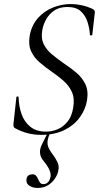

<svg xmlns="http://www.w3.org/2000/svg" viewBox="-20 -656 502 951"><path d="M183.2 12Q151 12 119.5 4.5Q88 -3 52.6 -22Q48.6 -25 47.4 -29.5Q46.2 -34 46.6 -41L61 -173.2Q61 -178.2 66.5 -178.2Q72 -178.2 72.2 -173.2Q73.2 -129.6 86.8 -90.9Q100.4 -52.2 130.3 -28.1Q160.2 -4 207.8 -4Q237.6 -4 265.3 -15.7Q293 -27.4 314 -52.8Q335 -78.2 342.2 -120.6Q350.8 -167.4 336.3 -199.8Q321.8 -232.2 293.7 -256.6Q265.6 -281 234 -302.4Q203 -324 175.7 -347.5Q148.4 -371 133.9 -402.8Q119.4 -434.6 127.4 -481Q137.6 -533.2 168.8 -567.6Q200 -602 243 -619Q286 -636 330.4 -636Q355 -636 382.2 -630.5Q409.4 -625 438 -612Q451.2 -605 449.8 -595L437.2 -484.2Q437 -480.4 431.3 -480.4Q425.6 -480.4 425.4 -484.2Q423.4 -516.8 413.1 -548.3Q402.8 -579.8 379.7 -600.6Q356.6 -621.4 313.8 -621.4Q275 -621.4 249.4 -604.2Q223.8 -587 209.2 -561.3Q194.6 -535.6 189.8 -508.4Q182 -467 196.4 -437.7Q210.8 -408.4 238 -386.2Q265.2 -364 295.8 -342.4Q328.8 -320.6 358 -296.1Q387.2 -271.6 403 -238.5Q418.8 -205.4 410.8 -157.6Q402.6 -111.2 373.7 -72.6Q344.8 -34 297.1 -11Q249.4 12 183.2 12ZM165.8 275Q142 275 124.7 263.3Q107.4 251.6 111.4 228.4Q113.4 218.4 121.2 212.8Q129 207.2 139.8 207.2Q152.4 207.2 158.7 214.5Q165 221.8 169 231.6Q173 241.4 178.5 248.7Q184 256 194.2 256Q222.8 256 230.6 218.4Q232.6 201 222.5 180.8Q212.4 160.6 193.2 138Q180.2 121.8 178.3 101.9Q176.4 82 187.4 60L217.2 0H229.2Q218.2 24 215.9 41.5Q213.6 59 219.6 73.5Q225.6 88 237.6 104Q254.4 125.8 264.1 146Q273.8 166.2 269 187.8Q266.8 204.8 254.1 225.4Q241.4 246 219.5 260.5Q197.6 275 165.8 275Z"/></svg>

Font: Cormorant Infant Light
Style: Italic
Weight: 300
Italic angle: -10°
Designer: Christian Thalmann (Catharsis Fonts)
Foundry: Catharsis Fonts
Version: Version 4.001